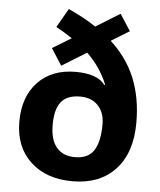

<svg xmlns="http://www.w3.org/2000/svg" viewBox="-54 -814 728 871"><g transform="rotate(5 309.5 -378.5)"><path d="M249 -636.2Q210 -662.1 174.8 -681.2L224.1 -767.1Q294.4 -735.4 350.1 -698.2L460 -766.1L508.8 -690.9L425.8 -640.1Q502 -570.3 538.1 -481.7Q574.2 -393.1 574.2 -279.8Q574.2 -143.1 503.4 -66.7Q432.6 9.8 308.1 9.8Q188.5 9.8 116.7 -57.1Q44.9 -124 44.9 -238.8Q44.9 -352.5 108.4 -419.2Q171.9 -485.8 279.8 -485.8Q379.9 -485.8 414.1 -438L418 -439.9Q385.3 -519 324.2 -577.1L211.9 -507.8L163.1 -584ZM421.9 -259.8Q421.9 -312.5 392.1 -344.2Q362.3 -376 310.1 -376Q251 -376 223.9 -342.5Q196.8 -309.1 196.8 -237.8Q196.8 -169.4 226.1 -134.8Q255.4 -100.1 310.1 -100.1Q370.1 -100.1 396 -140.1Q421.9 -180.2 421.9 -259.8Z"/></g></svg>

Font: CAA NEO Sans
Style: Bold
Weight: 700
Version: Version 1.10